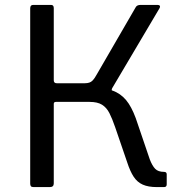

<svg xmlns="http://www.w3.org/2000/svg" viewBox="-20 -762 732 782"><path d="M117 0Q109 0 106 -3.5Q103 -7 103 -14V-728Q103 -742 115 -742H188Q199 -742 199 -729V-435Q199 -423 211 -423H348L376 -403Q423 -402 453.5 -386.5Q484 -371 504.5 -339.5Q525 -308 541 -257L590 -113Q600 -87 612 -74.5Q624 -62 648 -62Q659 -62 659 -52V-11Q659 0 648 0H619Q584 0 561.5 -10Q539 -20 524.5 -42Q510 -64 498 -101L449 -244Q437 -279 425.5 -301.5Q414 -324 395.5 -335.5Q377 -347 345 -347H208Q199 -347 199 -339V-15Q199 0 183 0ZM325 -379 326 -423Q346 -423 356 -433Q366 -443 376 -462L533 -733Q538 -742 553 -742H622Q629 -742 631 -738Q633 -734 630 -729L437 -403Q434 -398 435.5 -393Q437 -388 444 -384Z"/></svg>

Font: Libre Franklin
Style: Regular
Weight: 400
Designer: Pablo Impallari, Rodrigo Fuenzalida, Nhung Nguyen
Foundry: Impallari Type
Version: Version 3.000